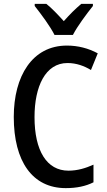

<svg xmlns="http://www.w3.org/2000/svg" viewBox="-20 -960 550 990"><path d="M261 -780H356C379 -825 427 -889 459 -929V-940H399C366 -912 342 -888 309 -851C278 -885 247 -918 219 -940H159V-929C193 -886 239 -824 261 -780ZM328 -635C374 -635 414 -620 449 -599L484 -685C436 -711 382 -725 325 -725C146 -725 51 -567 51 -357C51 -128 147 10 319 10C376 10 422 0 462 -20V-111C422 -93 380 -80 333 -80C221 -80 158 -183 158 -356C158 -514 214 -635 328 -635Z"/></svg>

Font: Noto Sans Thai Looped Condensed Medium
Style: Regular
Weight: 500
Width: 3
Designer: Sasikarn Vongin, Ben Mitchell
Foundry: The Fontpad Ltd
Version: Version 1.001